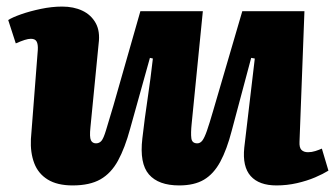

<svg xmlns="http://www.w3.org/2000/svg" viewBox="-20 -550 1022 584"><path d="M5 -489Q17 -497 44 -506.5Q71 -516 104.5 -523Q138 -530 169 -530Q204 -530 230.5 -517.5Q257 -505 271 -480Q285 -455 280 -417L255 -162Q252 -133 256.5 -123.5Q261 -114 272 -114Q282 -114 288.5 -121.5Q295 -129 302.5 -154Q310 -179 325 -229L407 -516H597L563 -174Q560 -145 562 -129.5Q564 -114 580 -114Q589 -114 595.5 -122.5Q602 -131 609.5 -152.5Q617 -174 628 -212L717 -516H906L891 -119Q890 -101 897 -94Q904 -87 917 -87Q928 -87 939 -90.5Q950 -94 959 -98L979 -31Q963 -21 938.5 -10.5Q914 0 883.5 7Q853 14 821 14Q768 14 742.5 -14.5Q717 -43 723 -101L755 -372L744 -374L685 -153Q670 -95 650 -58Q630 -21 600.5 -3.5Q571 14 525 14Q462 14 433 -19.5Q404 -53 413 -129Q420 -190 429 -250Q438 -310 445 -372L436 -374L376 -159Q360 -100 339 -61.5Q318 -23 285.5 -4.5Q253 14 201 14Q154 14 125 -4Q96 -22 84 -54Q72 -86 74 -127L95 -398Q96 -415 91.5 -423.5Q87 -432 74 -432Q66 -432 55 -428.5Q44 -425 28 -418Z"/></svg>

Font: Literata 18pt ExtraBold
Style: Italic
Weight: 800
Italic angle: -2°
Designer: Latin by Veronika Burian and Jose Scaglione. Greek by Irene Vlachou. Cyrillic by Vera Evstafieva
Foundry: TypeTogether
Version: Version 3.103;gftools[0.9.29]